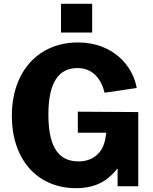

<svg xmlns="http://www.w3.org/2000/svg" viewBox="-20 -974 801 1004"><path d="M462 -954H299V-804H462ZM378 10C499 10 557 -46 595 -94V0H703V-388L387 -390V-280H536L529 -239C516 -181 472 -130 391 -130C302 -130 233 -183 233 -374C233 -547 289 -618 385 -618C463 -618 508 -565 527 -489L695 -514C674 -633 568 -752 388 -752C183 -752 42 -603 42 -368C42 -141 174 10 378 10Z"/></svg>

Font: 18Franklin
Style: Bold
Weight: 700
Designer: Pablo Impallari, Rodrigo Fuenzalida (Modified by Dan O. Williams)
Version: Version 0.025;PS 000.025;hotconv 1.0.88;makeotf.lib2.5.64775